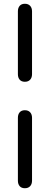

<svg xmlns="http://www.w3.org/2000/svg" viewBox="-20 -802 265 1019"><path d="M75 -408V-742Q75 -760 84.5 -771Q94 -782 112 -782Q130 -782 140 -771Q150 -760 150 -742V-408Q150 -390 140 -379Q130 -368 112 -368Q94 -368 84.5 -379Q75 -390 75 -408ZM75 157V-177Q75 -195 84.5 -206Q94 -217 112 -217Q130 -217 140 -206Q150 -195 150 -177V157Q150 175 140 186Q130 197 112 197Q94 197 84.5 186Q75 175 75 157Z"/></svg>

Font: Kodchasan
Style: Regular
Weight: 400
Version: Version 1.000; ttfautohint (v1.6)